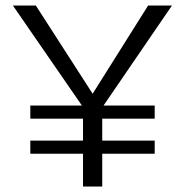

<svg xmlns="http://www.w3.org/2000/svg" viewBox="-20 -678 672 698"><path d="M292.5 -272.9 26.8 -658H110.2L338.6 -303.4ZM281.8 0V-314.5H351.7V0ZM90.2 -119.2V-166.8H542.4V-119.2ZM90.2 -246.7V-294.4H542.4V-246.7ZM339.5 -269.6 295.5 -303.4 518.5 -658H605.2Z"/></svg>

Font: Ysabeau
Style: Bold
Weight: 700
Designer: Christian Thalmann (Catharsis Fonts)
Version: Version 2.000;gftools[0.9.27.dev2+g8671c4b]